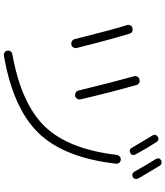

<svg xmlns="http://www.w3.org/2000/svg" viewBox="52 -916 895 1040"><g transform="rotate(90 500.0 -395.5)"><path d="M282.2 31.2Q272.5 33.2 263.7 27.8Q254.9 22.5 253.9 12.2Q252.9 2 258.3 -5.4Q263.7 -12.7 274.4 -14.6Q541 -62.5 664.6 -190.4Q788.1 -318.4 818.4 -580.1Q820.3 -589.8 827.6 -596.2Q835 -602.5 845.2 -601.6Q855.5 -600.6 861.3 -593.3Q867.2 -585.9 866.2 -576.2Q834 -294.9 700.7 -156.7Q567.4 -18.6 282.2 31.2ZM719.7 -801.8Q737.3 -812.5 749 -794.9Q779.3 -749 816.4 -680.7Q820.3 -672.9 818.4 -665Q816.4 -657.2 807.6 -653.3Q790 -644.5 780.3 -661.1Q752.9 -708 712.9 -774.4Q708 -781.2 710.4 -789.6Q712.9 -797.9 719.7 -801.8ZM847.7 -820.3Q855.5 -824.2 864.3 -822.3Q873 -820.3 877.9 -811.5Q918.9 -744.1 946.3 -696.3Q950.2 -688.5 948.2 -679.7Q946.3 -670.9 938.5 -667Q920.9 -658.2 909.2 -675.8Q876 -735.4 840.8 -792Q831.1 -810.5 847.7 -820.3ZM191.4 -352.5Q142.6 -547.9 115.2 -636.7Q112.3 -645.5 117.2 -654.3Q122.1 -663.1 131.8 -665Q155.3 -669.9 162.1 -648.4Q196.3 -536.1 239.3 -363.3Q241.2 -353.5 236.3 -344.7Q231.4 -335.9 221.2 -334Q210.9 -332 202.1 -337.4Q193.4 -342.8 191.4 -352.5ZM410.2 -703.1Q433.6 -708 440.4 -685.5Q486.3 -521.5 517.6 -383.8Q519.5 -374 514.6 -365.7Q509.8 -357.4 500 -355Q490.2 -352.5 481 -357.9Q471.7 -363.3 469.7 -373Q428.7 -543 392.6 -673.8Q389.6 -683.6 395 -692.4Q400.4 -701.2 410.2 -703.1Z"/></g></svg>

Font: Rounded-X Mgen+ 1m light
Style: Regular
Weight: 200
Designer: [Source Han Sans]
Ryoko NISHIZUKA  (kana & ideographs); Paul D. Hunt (Latin, Greek & Cyrillic); Wenlong ZHANG  (bopomofo
Version: Version 1.059.20150602